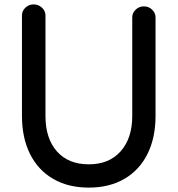

<svg xmlns="http://www.w3.org/2000/svg" viewBox="-20 -835 808 874"><path d="M582 -756Q582 -776 597.5 -791Q613 -806 635 -806Q657 -806 672.5 -791Q688 -776 688 -756V-307Q688 -208 651.5 -134.5Q615 -61 546.5 -21Q478 19 384 19Q290 19 221.5 -21Q153 -61 116.5 -134.5Q80 -208 80 -307V-765Q80 -785 95.5 -800Q111 -815 133 -815Q155 -815 171 -800Q187 -785 187 -765V-307Q187 -205 239 -146Q291 -87 384 -87Q477 -87 529.5 -146.5Q582 -206 582 -307Z"/></svg>

Font: Tsukimi Rounded SemiBold
Style: Regular
Weight: 600
Designer: Takashi Funayama
Foundry: Takashi Funayama
Version: Version 1.032; ttfautohint (v1.8.3)